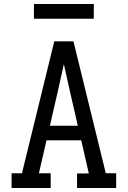

<svg xmlns="http://www.w3.org/2000/svg" viewBox="-20 -942 640 962"><path d="M38 0V-74H90L192 -490L252 -735H348L510 -74H562V0H366V-73H425L387 -239H213L175 -74H234V0ZM370 -312 329 -490Q322 -523 314.5 -555.5Q307 -588 300 -620Q293 -588 285.5 -555.5Q278 -523 271 -490L230 -312ZM150 -848V-922H450V-848Z"/></svg>

Font: Iosevka Slab Extended
Style: Regular
Weight: 400
Width: 7
Monospace: yes
Designer: Belleve Invis
Foundry: Belleve Invis
Version: Version 11.1.1; ttfautohint (v1.8.3)